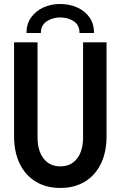

<svg xmlns="http://www.w3.org/2000/svg" viewBox="-20 -931 602 959"><path d="M281.2 7.8Q210.4 7.8 158.4 -23.9Q106.4 -55.7 78.4 -113.5Q50.3 -171.4 50.3 -251V-719.7H167.5V-245.1Q167.5 -178.2 197.8 -139.2Q228 -100.1 281.2 -100.1Q335 -100.1 365 -139.2Q395 -178.2 395 -245.1V-719.7H512.2V-251Q512.2 -171.4 484.1 -113.5Q456.1 -55.7 404.3 -23.9Q352.5 7.8 281.2 7.8ZM280.3 -911.1Q326.7 -911.1 365.5 -893.8Q404.3 -876.5 427.2 -844Q450.2 -811.5 449.2 -766.1H377Q377.4 -805.7 348.6 -824.7Q319.8 -843.8 280.3 -843.8Q242.7 -843.8 213.6 -824.7Q184.6 -805.7 184.1 -766.1H112.3Q112.3 -811.5 135.5 -844Q158.7 -876.5 196.8 -893.8Q234.9 -911.1 280.3 -911.1Z"/></svg>

Font: Reddit Mono SemiBold
Style: Regular
Weight: 600
Monospace: yes
Designer: Stephen Hutchings
Foundry: Reddit
Version: Version 1.014